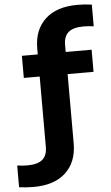

<svg xmlns="http://www.w3.org/2000/svg" viewBox="-134 -860 655 1133"><g transform="rotate(-5 193.0 -294.0)"><path d="M18 230Q-5.5 230 -25.5 228.5Q-45.5 227 -67.5 224V95.5Q-33.5 100 -7.5 100Q53.5 100 82 75.8Q110.5 51.5 110.5 1V-416H16.5V-547H110.5V-582Q110.5 -692.5 177.8 -755.2Q245 -818 368.5 -818Q392.5 -818 412.5 -816.5Q432.5 -815 454 -812V-683.5Q420.5 -688 394.5 -688Q333 -688 304.5 -663.8Q276 -639.5 276 -589V-547H429.5V-416H276V-6Q276 104.5 209 167.2Q142 230 18 230Z"/></g></svg>

Font: Encode Sans SmExp
Style: Bold
Weight: 700
Width: 6
Designer: Multiple Designers
Foundry: Impallari Type
Version: Version 3.002; ttfautohint (v1.8.3) -l 8 -r 50 -G 200 -x 14 